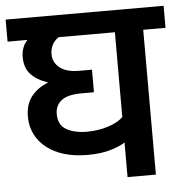

<svg xmlns="http://www.w3.org/2000/svg" viewBox="-58 -683 698 729"><g transform="rotate(-5 291.0 -318.0)"><path d="M399 0V-132Q382 -120 345 -108.5Q308 -97 255 -97Q207 -97 168 -108.5Q129 -120 101 -141.5Q73 -163 57.5 -193.5Q42 -224 42 -261Q42 -310 67 -340Q92 -370 130 -384Q88 -398 65 -422.5Q42 -447 42 -489Q42 -509 49 -526Q56 -543 66 -552H-10V-636H592V-552H507V0ZM185 -552Q170 -543 161 -526.5Q152 -510 152 -490Q152 -459 177 -438.5Q202 -418 253 -418H300V-332H253Q199 -332 175.5 -313Q152 -294 152 -262Q152 -220 182.5 -202.5Q213 -185 261 -185Q303 -185 341 -197Q379 -209 399 -229V-552Z"/></g></svg>

Font: Mukta SemiBold
Style: Regular
Weight: 600
Designer: Girish Dalvi and Yashodeep Gholap
Foundry: Ek Type
Version: Version 2.538;PS 1.002;hotconv 16.6.51;makeotf.lib2.5.65220;